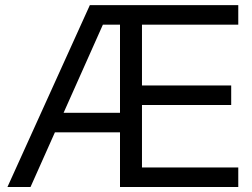

<svg xmlns="http://www.w3.org/2000/svg" viewBox="-20 -748 1007 768"><path d="M9.8 0 339.4 -727.5H933.1V-649.4H547.9V-406.2H904.8V-328.1H547.9V-78.1H933.1V0H460V-218.8H199.7L102.1 0ZM234.4 -296.9H460V-649.4H391.6Z"/></svg>

Font: Inter Display
Style: Regular
Weight: 400
Designer: Rasmus Andersson
Foundry: rsms
Version: Version 4.001;git-9221beed3